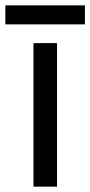

<svg xmlns="http://www.w3.org/2000/svg" viewBox="-40 -697 337 717"><path d="M173 0H85V-536H173ZM277 -677V-606H-20V-677Z"/></svg>

Font: Noto Sans Gunjala Gondi
Style: Regular
Weight: 400
Designer: Ek Type
Foundry: Ek Type
Version: Version 1.004